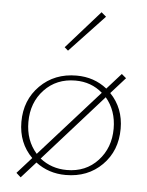

<svg xmlns="http://www.w3.org/2000/svg" viewBox="-52 -725 610 797"><g transform="rotate(5 253.5 -327.0)"><path d="M359 -666 214 -512 199 -525 339 -683ZM464 -419 404 -352Q460 -294 460 -208Q460 -116 400.5 -56.5Q341 3 249 3Q178 3 124 -38L64 29L45 12L105 -55Q47 -113 47 -201Q47 -292 107 -352Q167 -412 259 -412Q332 -412 386 -369L445 -435ZM76 -203Q76 -126 122 -74L369 -350Q322 -391 256 -391Q177 -391 126.5 -337.5Q76 -284 76 -203ZM431 -206Q431 -281 387 -333L140 -56Q188 -18 252 -18Q331 -18 381 -72Q431 -126 431 -206Z"/></g></svg>

Font: EauTestInfant Extralight
Style: Regular
Weight: 250
Designer: Christian Thalmann (Catharsis Fonts)
Version: Version 0.001;PS 000.001;hotconv 1.0.88;makeotf.lib2.5.64775